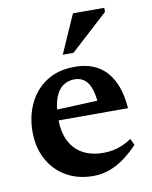

<svg xmlns="http://www.w3.org/2000/svg" viewBox="-80 -740 641 812"><g transform="rotate(-10 241.0 -334.0)"><path d="M256.5 -456.5Q316 -456.5 357 -432Q398 -407.5 421 -360.2Q444 -313 449 -245H122.5L123 -290L380 -301L328.5 -276Q326.5 -319 317.2 -347.5Q308 -376 290.5 -390.2Q273 -404.5 247 -404.5Q218.5 -404.5 196.8 -389Q175 -373.5 163 -339.8Q151 -306 151 -250Q151 -194 170.8 -155.2Q190.5 -116.5 227.2 -96.8Q264 -77 314.5 -77Q337 -77 357.2 -81Q377.5 -85 397 -93.5Q416.5 -102 436 -115L449 -87.5Q419.5 -56.5 389 -34.2Q358.5 -12 325.5 0Q292.5 12 256 12Q189.5 12 139.5 -17Q89.5 -46 61.8 -97.5Q34 -149 34 -215.5Q34 -283 60.2 -337.8Q86.5 -392.5 136.2 -424.5Q186 -456.5 256.5 -456.5ZM216.5 -515.5 289.5 -680.5H424V-663L262.5 -515.5Z"/></g></svg>

Font: Newsreader 16pt 16pt SemiBold
Style: Regular
Weight: 600
Version: Version 1.003